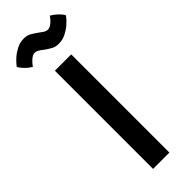

<svg xmlns="http://www.w3.org/2000/svg" viewBox="-328 -897 917 917"><g transform="rotate(-45 131.0 -438.5)"><path d="M77.1 -663.1H187.5V0H77.1ZM16.1 -750.5Q1.5 -758.8 -8.8 -768.3Q-19 -777.8 -25.9 -786.1Q-33.7 -795.4 -38.6 -804.7Q-23.9 -824.7 -4.9 -840.8Q10.7 -854.5 32.7 -865.7Q54.7 -877 81.1 -877Q103 -877 119.1 -867.4Q135.3 -857.9 149.4 -847.7Q160.6 -838.9 171.4 -832Q182.1 -825.2 192.9 -825.2Q202.6 -825.2 212.4 -831.5Q222.2 -837.9 229.5 -845.7Q238.3 -854.5 246.1 -866.2Q261.7 -856.9 272.5 -847.4Q283.2 -837.9 290 -830.1Q297.9 -821.3 301.8 -812.5Q286.6 -792.5 267.6 -776.4Q251.5 -762.7 229.5 -751.7Q207.5 -740.7 181.2 -740.7Q159.2 -740.7 143.1 -750Q127 -759.3 112.8 -769.5Q101.6 -778.8 90.6 -785.4Q79.6 -792 69.8 -792Q59.6 -792 49.8 -785.4Q40 -778.8 32.7 -771Q23.9 -762.2 16.1 -750.5Z"/></g></svg>

Font: Basic
Style: Regular
Weight: 400
Designer: Magnus Gaarde
Foundry: Magnus Gaarde
Version: Version 1.003; ttfautohint (v1.1) -l 6 -r 16 -G 0 -x 16 -D l